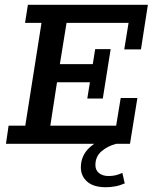

<svg xmlns="http://www.w3.org/2000/svg" viewBox="-20 -603 640 805"><path d="M5 0 16 -76H86L154 -507H85L97 -583H600L571 -396H501L519 -507H259L231 -334H369L379 -397H444L411 -190H346L357 -258H219L191 -76H467L486 -192H556L525 0H467Q432 9 406 31Q380 53 380 89Q380 111 395.5 123Q411 135 435 135Q451 135 464 132Q477 129 493 122L503 166Q482 175 462 178.5Q442 182 424 182Q372 182 345.5 158.5Q319 135 319 99Q319 49 356 15Q365 7 375 0Z"/></svg>

Font: Rokkitt SemiBold Medium
Style: Italic
Weight: 500
Italic angle: -9°
Version: Version 3.103